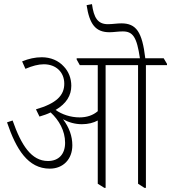

<svg xmlns="http://www.w3.org/2000/svg" viewBox="-20 -904 828 929"><path d="M221 -88C285 -88 330 -133 330 -201C330 -245 315 -287 285 -327C312 -312 343 -303 376 -303C407 -303 433 -310 453 -321V-15L485 5H491V-589H648V-15L679 5H686V-589H788V-595L772 -622H683C668 -750 639 -791 567 -791C547 -791 524 -787 502 -787C453 -787 434 -818 425 -884L399 -879C413 -787 442 -748 510 -748C529 -748 552 -752 574 -752C623 -752 642 -725 657 -622H351V-616L366 -589H453V-366C430 -346 400 -336 365 -336C322 -336 280 -350 249 -372C302 -403 325 -443 325 -489C325 -525 312 -558 289 -582C263 -611 225 -627 182 -627C150 -627 119 -620 87 -607L103 -571C136 -585 165 -593 192 -593C251 -593 291 -555 291 -499C291 -443 254 -404 154 -375L171 -340C191 -346 209 -352 225 -360C265 -323 295 -272 295 -213C295 -159 265 -125 212 -125C132 -125 83 -201 41 -321L14 -312C58 -182 115 -88 221 -88Z"/></svg>

Font: Noto Serif Devanagari Condensed ExtraLight
Style: Regular
Weight: 200
Width: 3
Designer: Universal Thirst, Indian Type Foundry and the Monotype Design Team
Foundry: Monotype Imaging Inc.
Version: Version 2.004